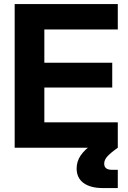

<svg xmlns="http://www.w3.org/2000/svg" viewBox="-20 -748 648 972"><path d="M54.3 0V-727.5H576.3V-598.8H204.5V-430.3H548.2V-304.8H204.5V-128.8H576.3V0ZM501.5 204.1Q438.1 204.1 403.1 178.5Q368 153 368 104.9Q368 69.1 388.2 39.3Q408.3 9.6 450 -19.9L576.3 0Q537.1 27.8 522.3 45.1Q507.5 62.5 507.5 80.4Q507.5 96 517.3 103.9Q527.2 111.7 547.6 111.7Q554.4 111.7 562 111.7Q569.6 111.7 576.3 111.7V204.1Q560 204.1 539 204.1Q518 204.1 501.5 204.1Z"/></svg>

Font: Inter Khmer Looped
Style: Regular
Weight: 400
Designer: Rasmus Andersson, Sovichet Tep
Foundry: Anagata Design
Version: Version 1.000